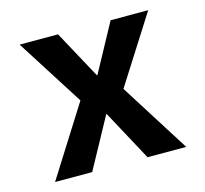

<svg xmlns="http://www.w3.org/2000/svg" viewBox="-82 -611 749 703"><g transform="rotate(-15 292.5 -260.0)"><path d="M43.9 0 210.9 -264.6 48.8 -519.5H194.3L293 -337.9H294.9L393.6 -519.5H536.1L374 -264.6L541 0H394.5L291 -191.4H289.1L184.6 0Z"/></g></svg>

Font: GenEi M Gothic v2 Bold
Style: Regular
Weight: 700
Version: Version 2.0